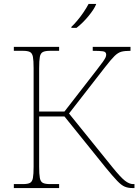

<svg xmlns="http://www.w3.org/2000/svg" viewBox="-20 -951 700 971"><path d="M341 -810V-815Q353 -826 370 -846Q387 -866 402.5 -889Q418 -912 428 -931H466V-929Q456 -904 427 -869Q398 -834 367 -810ZM50 0V-20H96Q120 -20 131.5 -26Q143 -32 146.5 -51Q150 -70 150 -108V-606Q150 -645 146.5 -663.5Q143 -682 131.5 -688Q120 -694 96 -694H50V-714H279V-694H233Q209 -694 197 -688Q185 -682 181.5 -663.5Q178 -645 178 -606V-387H306L469 -597Q491 -625 501 -639.5Q511 -654 514 -661Q517 -668 517 -675Q517 -689 501 -691.5Q485 -694 449 -694V-714H640V-694Q611 -694 594 -689.5Q577 -685 559.5 -668Q542 -651 511 -611L329 -377L548 -106Q590 -54 612 -37Q634 -20 653 -20H660V0H649Q628 0 611 -7Q594 -14 572.5 -36.5Q551 -59 514 -104L306 -362H178V-108Q178 -70 181.5 -51Q185 -32 197 -26Q209 -20 233 -20H279V0Z"/></svg>

Font: Noto Serif Thin
Style: Regular
Weight: 100
Designer: Monotype Design Team
Foundry: Monotype Imaging Inc.
Version: Version 2.015